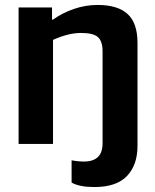

<svg xmlns="http://www.w3.org/2000/svg" viewBox="-20 -556 626 775"><path d="M269 91Q294 96 319 96Q394 96 394 23V-349Q394 -389 375.5 -406Q357 -423 307 -423Q256 -423 194 -395V25H55V-526H190V-477H194Q232 -504 278.5 -520Q325 -536 374 -536Q455 -536 495 -499.5Q535 -463 535 -383V33Q535 110 492.5 154.5Q450 199 361 199Q301 199 269 181Z"/></svg>

Font: LINE Seed Sans KR Bold
Style: Regular
Weight: 700
Designer: LINE BX Design & Sandoll Inc & Dalton Maag Ltd
Foundry: Sandoll Inc.
Version: Version 1.000